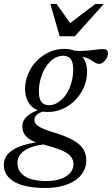

<svg xmlns="http://www.w3.org/2000/svg" viewBox="-74 -700 572 980"><path d="M432.5 -374Q423 -374 415.2 -378.2Q407.5 -382.5 398.2 -388.5Q389 -394.5 376 -400.8Q363 -407 343.8 -411.5Q324.5 -416 296.5 -417.5L286 -443.5Q325.5 -438.5 356 -440.5Q386.5 -442.5 410.5 -446Q434.5 -449.5 454 -449.5Q465.5 -449.5 471.2 -444.2Q477 -439 477 -428.5Q477 -417.5 472.8 -408Q468.5 -398.5 462 -390.8Q455.5 -383 447.8 -378.5Q440 -374 432.5 -374ZM176 -163Q195 -163 212.8 -172Q230.5 -181 246.5 -197.5Q262.5 -214 274.2 -236.8Q286 -259.5 292.8 -287.2Q299.5 -315 299.5 -347Q299.5 -383 286.5 -399.2Q273.5 -415.5 248.5 -415.5Q229.5 -415.5 211.5 -406.8Q193.5 -398 177.8 -381.2Q162 -364.5 150.2 -341.8Q138.5 -319 131.5 -291.2Q124.5 -263.5 124.5 -231.5Q124.5 -196 137.8 -179.5Q151 -163 176 -163ZM254 -450.5Q292.5 -450.5 318.2 -435.5Q344 -420.5 357.2 -394.2Q370.5 -368 370.5 -333Q370.5 -292.5 354.5 -255.5Q338.5 -218.5 310.8 -189.8Q283 -161 247 -144.8Q211 -128.5 170 -128.5Q131.5 -128.5 105.8 -143.5Q80 -158.5 67 -185Q54 -211.5 54 -245.5Q54 -286.5 69.8 -323.5Q85.5 -360.5 113.2 -389Q141 -417.5 177.2 -434Q213.5 -450.5 254 -450.5ZM156.5 259.5Q106 259.5 66.8 251.8Q27.5 244 0.5 228.8Q-26.5 213.5 -40.5 191.8Q-54.5 170 -54.5 142Q-54.5 110 -34.2 86.8Q-14 63.5 26.5 47.8Q67 32 129 24L165.5 16.5L182.5 35Q142 36.5 111 43.8Q80 51 58.5 63.8Q37 76.5 26 93.8Q15 111 15 132Q15 160 31 180.5Q47 201 79.5 212.5Q112 224 160 224Q208.5 224 239.5 212Q270.5 200 285.8 180.5Q301 161 301 139Q301 119.5 291.5 104.5Q282 89.5 262 78Q242 66.5 210.8 56.2Q179.5 46 137 34.5Q96.5 24.5 75.5 9.8Q54.5 -5 47.2 -21.5Q40 -38 40 -54.5Q40 -77 53.2 -94.5Q66.5 -112 91.5 -125.2Q116.5 -138.5 150.5 -147L170.5 -135.5Q135.5 -131 118.5 -118Q101.5 -105 101.5 -88.5Q101.5 -80 105.5 -72.5Q109.5 -65 120 -57.2Q130.5 -49.5 151 -41Q171.5 -32.5 204.5 -22.5Q267.5 -3.5 302.8 17.5Q338 38.5 352.2 63Q366.5 87.5 366.5 118.5Q366.5 149.5 352.2 175.2Q338 201 310.8 219.8Q283.5 238.5 244.8 249Q206 259.5 156.5 259.5ZM456 -680 308 -515H230.5L183 -680H214.5L289 -575.5H275L413 -680Z"/></svg>

Font: Newsreader 16pt 16pt
Style: Italic
Weight: 400
Italic angle: -17°
Version: Version 1.003